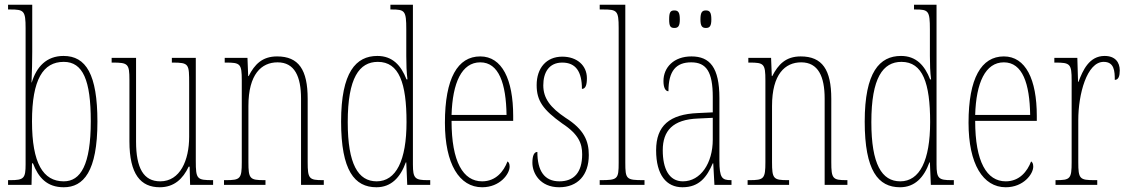

<svg xmlns="http://www.w3.org/2000/svg" viewBox="-20 -780 4755 810"><path d="M249 10C332 10 391 -56 391 -267C391 -466 343 -544 248 -544C176 -544 134 -498 114 -432H113C115 -475 116 -526 116 -561V-760H14V-740H23C81 -740 88 -735 88 -661V-87C88 -28 81 -20 24 -20H14V0H113L115 -91H119C142 -31 178 10 249 10ZM249 -15C162 -15 115 -91 115 -268C115 -445 162 -519 249 -519C330 -519 363 -441 363 -269C363 -84 320 -15 249 -15Z M654 10C715 10 752 -26 776 -77H780L782 0H879V-20H877C811 -20 806 -24 806 -101V-536H705V-516H708C778 -516 778 -510 778 -426V-203C778 -104 740 -15 656 -15C586 -15 554 -70 554 -183V-536H451V-516H455C520 -516 526 -511 526 -443V-184C526 -44 574 10 654 10Z M925 0H1100V-20H1094C1034 -20 1028 -26 1028 -96V-333C1028 -467 1083 -517 1151 -517C1223 -517 1250 -457 1250 -364V0H1346V-20H1342C1284 -20 1278 -26 1278 -96V-363C1278 -486 1240 -542 1149 -542C1086 -542 1054 -508 1029 -459H1027L1024 -536H928V-516H933C994 -516 1000 -511 1000 -441V-96C1000 -26 994 -20 933 -20H925Z M1568 10C1630 10 1669 -31 1692 -95H1694L1698 0H1795V-20H1785C1731 -20 1722 -27 1722 -86V-760H1627V-740H1632C1688 -740 1694 -735 1694 -656V-544C1694 -509 1695 -476 1699 -445H1695C1672 -504 1636 -544 1572 -544C1482 -544 1419 -476 1419 -267C1419 -60 1476 10 1568 10ZM1569 -15C1491 -15 1447 -87 1447 -265C1447 -452 1496 -519 1574 -519C1664 -519 1695 -429 1695 -265C1695 -103 1651 -15 1569 -15Z M2014 10C2089 10 2130 -46 2130 -77C2130 -90 2126 -96 2121 -99C2105 -57 2072 -15 2014 -15C1934 -15 1885 -97 1885 -270H2145V-291C2145 -445 2098 -542 2006 -542C1911 -542 1857 -450 1857 -262C1857 -88 1918 10 2014 10ZM2117 -295H1885C1889 -431 1928 -517 2006 -517C2085 -517 2115 -427 2117 -295Z M2339 10C2417 10 2464 -41 2464 -126C2464 -185 2444 -234 2366 -283C2302 -326 2272 -365 2272 -420C2272 -473 2295 -516 2352 -516C2409 -516 2435 -478 2435 -405C2450 -405 2456 -421 2456 -450C2456 -504 2414 -541 2352 -541C2285 -541 2244 -493 2244 -421C2244 -355 2271 -317 2352 -259C2422 -213 2436 -174 2436 -129C2436 -52 2401 -15 2340 -15C2276 -15 2247 -60 2247 -139C2234 -139 2226 -125 2226 -93C2226 -50 2258 10 2339 10Z M2510 0H2699V-20H2695C2622 -20 2618 -24 2618 -94V-760H2510V-740H2523C2583 -740 2590 -736 2590 -662V-94C2590 -24 2586 -20 2513 -20H2510Z M2958 -662C2974 -662 2981 -670 2981 -698C2981 -728 2974 -736 2958 -736C2942 -736 2935 -728 2935 -698C2935 -670 2942 -662 2958 -662ZM2825 -662C2841 -662 2848 -670 2848 -698C2848 -728 2841 -736 2825 -736C2808 -736 2803 -728 2803 -698C2803 -670 2808 -662 2825 -662ZM2859 10C2930 10 2962 -33 2987 -91H2989L2994 0H3066V-20H3064C3026 -20 3015 -29 3015 -103V-366C3015 -495 2975 -542 2897 -542C2823 -542 2779 -496 2779 -438C2779 -411 2787 -395 2800 -395C2800 -482 2833 -517 2896 -517C2960 -517 2987 -477 2987 -371V-306L2924 -303C2805 -298 2748 -250 2748 -146C2748 -41 2792 10 2859 10ZM2861 -15C2802 -15 2776 -69 2776 -146C2776 -228 2818 -276 2925 -280L2987 -283V-191C2987 -92 2936 -15 2861 -15Z M3134 0H3309V-20H3303C3243 -20 3237 -26 3237 -96V-333C3237 -467 3292 -517 3360 -517C3432 -517 3459 -457 3459 -364V0H3555V-20H3551C3493 -20 3487 -26 3487 -96V-363C3487 -486 3449 -542 3358 -542C3295 -542 3263 -508 3238 -459H3236L3233 -536H3137V-516H3142C3203 -516 3209 -511 3209 -441V-96C3209 -26 3203 -20 3142 -20H3134Z M3777 10C3839 10 3878 -31 3901 -95H3903L3907 0H4004V-20H3994C3940 -20 3931 -27 3931 -86V-760H3836V-740H3841C3897 -740 3903 -735 3903 -656V-544C3903 -509 3904 -476 3908 -445H3904C3881 -504 3845 -544 3781 -544C3691 -544 3628 -476 3628 -267C3628 -60 3685 10 3777 10ZM3778 -15C3700 -15 3656 -87 3656 -265C3656 -452 3705 -519 3783 -519C3873 -519 3904 -429 3904 -265C3904 -103 3860 -15 3778 -15Z M4223 10C4298 10 4339 -46 4339 -77C4339 -90 4335 -96 4330 -99C4314 -57 4281 -15 4223 -15C4143 -15 4094 -97 4094 -270H4354V-291C4354 -445 4307 -542 4215 -542C4120 -542 4066 -450 4066 -262C4066 -88 4127 10 4223 10ZM4326 -295H4094C4098 -431 4137 -517 4215 -517C4294 -517 4324 -427 4326 -295Z M4433 0H4609V-20H4598C4535 -20 4529 -25 4529 -96V-274C4529 -382 4565 -519 4636 -519C4681 -519 4683 -480 4683 -443C4699 -443 4704 -460 4704 -483C4704 -517 4685 -544 4640 -544C4575 -544 4548 -483 4530 -435H4528L4525 -536H4428V-516H4431C4495 -516 4501 -511 4501 -440V-96C4501 -25 4495 -20 4434 -20H4433Z"/></svg>

Font: Noto Serif Armenian ExtraCondensed Thin
Style: Regular
Weight: 100
Width: 2
Designer: Monotype Design Team
Foundry: Monotype Imaging Inc.
Version: Version 2.008